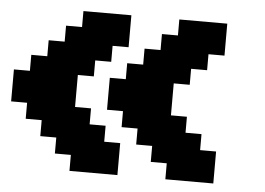

<svg xmlns="http://www.w3.org/2000/svg" viewBox="-47 -811 1031 748"><g transform="rotate(5 468.5 -437.5)"><path d="M625 -125H812.5V-250H750V-312.5H687.5V-375H625V-500H687.5V-562.5H750V-625H812.5V-750H625V-687.5H562.5V-625H500V-562.5H437.5V-500H375V-375H437.5V-312.5H500V-250H562.5V-187.5H625ZM250 -125H437.5V-250H375V-312.5H312.5V-375H250V-500H312.5V-562.5H375V-625H437.5V-750H250V-687.5H187.5V-625H125V-562.5H62.5V-500H0V-375H62.5V-312.5H125V-250H187.5V-187.5H250Z"/></g></svg>

Font: Faithful 32x
Style: Semibold
Weight: 400
Foundry: Faithful Resource Pack
Version: Version 1.0; January 27, 2023